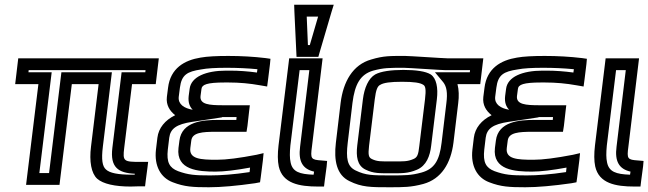

<svg xmlns="http://www.w3.org/2000/svg" viewBox="-20 -755 2735 810"><path d="M504 -131 537 -400H612H637L640 -425L647 -484L650 -509H625H82H57L54 -484L47 -425L44 -400H69H142L93 0L90 25H115H206H231L234 0L283 -400H396L364 -137C356 -74 365 -24 390 -1C415 21 465 32 531 32C538 32 561 31 567 31H592L595 6L602 -47L605 -72H580H573C502 -72 497 -74 504 -131ZM454 -131C444 -49 479 -25 549 -22L548 -18C543 -18 539 -18 537 -18C477 -18 443 -25 427 -40C412 -53 407 -81 414 -137L449 -425L452 -450H427H264H239L236 -425L187 -25H146L195 -425L198 -450H173H100L101 -459H594L593 -450H518H493L490 -425L454 -131Z M783 -131 787 -162C791 -196 834 -199 890 -199H995H1020L1024 -224L1031 -286L1034 -311H1009H921C863 -311 822 -314 826 -350L830 -380C832 -398 853 -407 928 -407H944C990 -407 1034 -403 1078 -395L1107 -390L1111 -420L1119 -485L1121 -507L1100 -510C1050 -516 997 -519 943 -519C894 -519 854 -517 826 -512C758 -501 699 -467 689 -385L684 -346C680 -312 696 -287 719 -269C676 -248 649 -215 644 -174L638 -124C630 -55 658 -5 709 14C758 33 794 35 861 35C913 35 979 29 1056 18L1077 14L1080 -7L1089 -78L1092 -109L1062 -102C989 -88 935 -81 895 -81C826 -81 777 -84 783 -131ZM793 -292C757 -298 731 -315 734 -346L739 -385C746 -440 770 -453 828 -462C854 -467 889 -469 937 -469C981 -469 1024 -467 1066 -463L1064 -449C1027 -454 989 -457 950 -457H934C849 -457 786 -431 780 -380L776 -350C773 -323 780 -305 793 -292ZM733 -131C722 -37 818 -31 889 -31C926 -31 975 -37 1035 -48L1033 -29C967 -19 912 -15 867 -15C802 -15 775 -17 731 -33C695 -47 682 -70 688 -124L694 -174C699 -212 724 -231 791 -241L917 -260V-261H978L977 -249H897C838 -249 747 -243 737 -162L733 -131Z M1296 -136 1338 -484 1341 -509H1316H1225H1200L1197 -484L1155 -141C1151 -107 1151 -76 1156 -53C1172 19 1242 32 1322 32H1347L1350 7L1358 -53L1360 -76L1337 -78C1292 -81 1289 -85 1296 -136ZM1246 -136C1238 -75 1256 -42 1305 -31L1303 -18C1244 -20 1214 -30 1206 -70C1202 -88 1202 -110 1205 -141L1244 -459H1285L1246 -136ZM1329 -536 1379 -706 1388 -735H1358H1250H1221L1222 -706L1230 -536L1231 -515H1252H1302H1323L1329 -536ZM1287 -565H1279L1274 -685H1322L1287 -565Z M1690 -519C1627 -519 1599 -520 1546 -504C1468 -482 1428 -410 1417 -321L1397 -153C1388 -78 1400 -17 1454 9C1506 35 1545 35 1622 35C1683 35 1714 35 1766 21C1842 0 1882 -66 1893 -153L1913 -319C1917 -349 1916 -377 1910 -400H1981H2006L2009 -425L2016 -484L2019 -509H1994H1867C1852 -509 1708 -519 1690 -519ZM1684 -469C1701 -469 1844 -459 1861 -459H1963L1962 -450H1873H1815L1850 -408C1864 -390 1869 -364 1863 -319L1843 -153C1834 -77 1812 -42 1758 -27C1714 -15 1689 -15 1628 -15C1551 -15 1523 -15 1480 -36C1445 -53 1439 -86 1447 -153L1467 -321C1477 -400 1500 -441 1554 -457C1599 -469 1620 -469 1684 -469ZM1749 -140C1745 -103 1741 -91 1724 -84C1698 -73 1683 -74 1635 -74C1587 -74 1572 -73 1549 -84C1534 -91 1533 -103 1537 -140L1561 -336C1566 -377 1573 -392 1584 -397C1598 -406 1627 -410 1676 -410C1726 -410 1753 -406 1766 -397C1775 -392 1778 -377 1773 -336L1749 -140ZM1799 -140 1823 -336C1829 -385 1821 -425 1797 -441C1776 -454 1736 -460 1682 -460C1629 -460 1587 -454 1563 -441C1535 -425 1517 -385 1511 -336L1487 -140C1482 -97 1486 -56 1523 -39C1556 -23 1582 -24 1629 -24C1676 -24 1701 -23 1739 -39C1779 -56 1794 -97 1799 -140Z M2118 -131 2122 -162C2126 -196 2169 -199 2225 -199H2330H2355L2359 -224L2366 -286L2369 -311H2344H2256C2198 -311 2157 -314 2161 -350L2165 -380C2167 -398 2188 -407 2263 -407H2279C2325 -407 2369 -403 2413 -395L2442 -390L2446 -420L2454 -485L2456 -507L2435 -510C2385 -516 2332 -519 2278 -519C2229 -519 2189 -517 2161 -512C2093 -501 2034 -467 2024 -385L2019 -346C2015 -312 2031 -287 2054 -269C2011 -248 1984 -215 1979 -174L1973 -124C1965 -55 1993 -5 2044 14C2093 33 2129 35 2196 35C2248 35 2314 29 2391 18L2412 14L2415 -7L2424 -78L2427 -109L2397 -102C2324 -88 2270 -81 2230 -81C2161 -81 2112 -84 2118 -131ZM2128 -292C2092 -298 2066 -315 2069 -346L2074 -385C2081 -440 2105 -453 2163 -462C2189 -467 2224 -469 2272 -469C2316 -469 2359 -467 2401 -463L2399 -449C2362 -454 2324 -457 2285 -457H2269C2184 -457 2121 -431 2115 -380L2111 -350C2108 -323 2115 -305 2128 -292ZM2068 -131C2057 -37 2153 -31 2224 -31C2261 -31 2310 -37 2370 -48L2368 -29C2302 -19 2247 -15 2202 -15C2137 -15 2110 -17 2066 -33C2030 -47 2017 -70 2023 -124L2029 -174C2034 -212 2059 -231 2126 -241L2252 -260V-261H2313L2312 -249H2232C2173 -249 2082 -243 2072 -162L2068 -131Z M2631 -136 2673 -484 2676 -509H2651H2560H2535L2532 -484L2490 -141C2486 -107 2486 -76 2491 -53C2507 19 2577 32 2657 32H2682L2685 7L2693 -53L2695 -76L2672 -78C2627 -81 2624 -85 2631 -136ZM2581 -136C2573 -75 2591 -42 2640 -31L2638 -18C2579 -20 2549 -30 2541 -70C2537 -88 2537 -110 2540 -141L2579 -459H2620L2581 -136Z"/></svg>

Font: Gamestation Text Outline
Style: Italic
Weight: 400
Designer: Jonas Hecksher
Foundry: Jonas Hecksher, Playtypeª, e-types AS
Version: Version 1.003